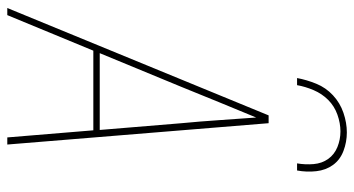

<svg xmlns="http://www.w3.org/2000/svg" viewBox="-248 -748 995 540"><g transform="rotate(90 250.0 -477.5)"><path d="M2 0 304 -735H326L386 0H366L346 -242H122L22 0ZM345 -260 326 -490Q321 -542 317.5 -594.5Q314 -647 310 -700Q288 -647 266.5 -594.5Q245 -542 224 -490L129 -260ZM199 -815Q204 -842 215 -869Q226 -896 247.5 -916Q269 -936 297 -945.5Q325 -955 352 -955Q379 -955 404 -945.5Q429 -936 443.5 -916Q458 -896 461 -869Q464 -842 459 -815H439Q443 -838 441 -861.5Q439 -885 426.5 -902.5Q414 -920 393 -928.5Q372 -937 349 -937Q326 -937 302 -928.5Q278 -920 260.5 -902.5Q243 -885 233 -861.5Q223 -838 219 -815Z"/></g></svg>

Font: Iosevka SS18 Thin
Style: Italic
Weight: 100
Italic angle: -9°
Monospace: yes
Designer: Belleve Invis
Foundry: Belleve Invis
Version: Version 25.1.1; ttfautohint (v1.8.4)